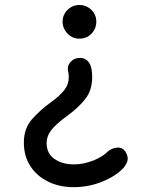

<svg xmlns="http://www.w3.org/2000/svg" viewBox="-20 -588 604 774"><path d="M232.4 -500.5Q232.4 -528.3 252.2 -548.1Q272 -567.9 300.3 -567.9Q327.6 -567.9 347.9 -548.8Q368.2 -529.8 368.2 -500.5Q368.2 -472.2 348.6 -452.1Q329.1 -432.1 300.3 -432.1Q271.5 -432.1 252 -452.9Q232.4 -473.6 232.4 -500.5ZM485.8 23.9Q500.5 47.4 491.2 67.6Q481.9 87.9 466.3 100.1Q435.1 128.4 384 147.5Q333 166.5 275.9 166.5Q219.7 166.5 174.3 144.3Q128.9 122.1 102.5 81.8Q76.2 41.5 76.2 -13.2Q76.2 -69.8 108.6 -106.9Q141.1 -144 186.5 -176.8Q221.2 -201.7 239.3 -224.9Q257.3 -248 257.3 -277.3Q257.3 -289.6 254.9 -298.8Q249.5 -320.3 262.2 -335.7Q274.9 -351.1 291.5 -353.5Q314.5 -357.4 328.1 -346.9Q341.8 -336.4 346.7 -318.8Q349.1 -311 350.3 -300Q351.6 -289.1 351.6 -277.8Q351.6 -224.1 324 -189.2Q296.4 -154.3 254.9 -124Q206.5 -88.9 187.3 -64.2Q168 -39.6 168 -10.7Q168 30.3 199.2 52.5Q230.5 74.7 277.8 74.7Q316.9 74.7 355.5 59.3Q394 43.9 414.6 22.9Q431.6 8.3 453.1 7.1Q474.6 5.9 485.8 23.9Z"/></svg>

Font: Mikhak-DS2-FD Medium
Style: Regular
Weight: 500
Designer: Amin Abedi
Version: Version 3.4